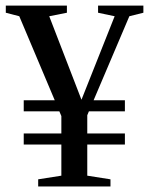

<svg xmlns="http://www.w3.org/2000/svg" viewBox="-20 -675 540 695"><path d="M432.1 -191.9V-151.9H295.9V-39.1L379.9 -25.9V0H118.2V-25.9L202.1 -39.1V-151.9H65.9V-191.9H202.1V-254.9L194.8 -272H65.9V-312H178.2L49.8 -616.2L1 -628.9V-654.8H222.2V-628.9L158.2 -616.2L274.9 -314L395 -616.2L335 -628.9V-654.8H499V-628.9L448.2 -616.2L318.8 -312H432.1V-272H301.8L295.9 -257.8V-191.9Z"/></svg>

Font: Times New Roman
Style: Regular
Weight: 400
Designer: Steve Matteson
Foundry: Ascender Corporation
Version: Version 2.00.3